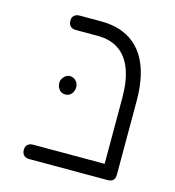

<svg xmlns="http://www.w3.org/2000/svg" viewBox="-92 -659 680 747"><g transform="rotate(15 247.5 -285.0)"><path d="M410 10Q401 10 394.5 7.5Q388 5 384.5 -0.5Q381 -6 381 -13V-313Q381 -382 363.5 -428.5Q346 -475 311.5 -498.5Q277 -522 226 -522H138Q128 -522 121.5 -525.5Q115 -529 111.5 -535.5Q108 -542 108 -551Q108 -561 111.5 -567Q115 -573 121.5 -576.5Q128 -580 137 -580H223Q294 -580 341.5 -550Q389 -520 413.5 -461.5Q438 -403 438 -316V-20Q438 -10 435 -3.5Q432 3 425.5 6.5Q419 10 410 10ZM93 10Q83 10 76.5 6.5Q70 3 66.5 -3.5Q63 -10 63 -19Q63 -29 66.5 -35Q70 -41 76.5 -44.5Q83 -48 92 -48H411L410 10ZM163 -269Q148 -269 138.5 -280Q129 -291 129 -307Q129 -321 139.5 -332Q150 -343 163 -343Q177 -343 187 -332.5Q197 -322 197 -307Q197 -291 187.5 -280Q178 -269 163 -269Z"/></g></svg>

Font: Fredoka SemiExpanded Light
Style: Regular
Weight: 300
Width: 6
Designer: Ben Nathan
Foundry: Milena B. Brandão, Ben Nathan
Version: Version 2.001